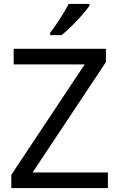

<svg xmlns="http://www.w3.org/2000/svg" viewBox="-20 -964 612 984"><path d="M438 -934V-944H332C309 -899 266 -833 237 -796V-784H295C342 -820 413 -897 438 -934ZM533 0V-80H147L523 -646V-714H50V-634H414L38 -68V0Z"/></svg>

Font: Noto Sans Hebrew Droid
Style: Bold
Weight: 700
Designer: Monotype Design Team
Foundry: Monotype Imaging Inc.
Version: Version 1.100